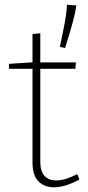

<svg xmlns="http://www.w3.org/2000/svg" viewBox="-20 -788 375 815"><path d="M209 7Q168 7 143 -18.5Q118 -44 118 -98V-505L126 -496H18V-517L126 -524L118 -515V-643L151 -647V-515L143 -523H302L300 -496H143L151 -505V-102Q151 -60 169.5 -41Q188 -22 219 -22Q238 -22 260.5 -29Q283 -36 308 -49L317 -26Q257 7 209 7ZM256 -584 234 -589Q246 -644 254.5 -689.5Q263 -735 264 -768L304 -765Q300 -734 287.5 -688.5Q275 -643 256 -584Z"/></svg>

Font: Bitter Thin ExtraLight
Style: Regular
Weight: 250
Version: Version 2.002